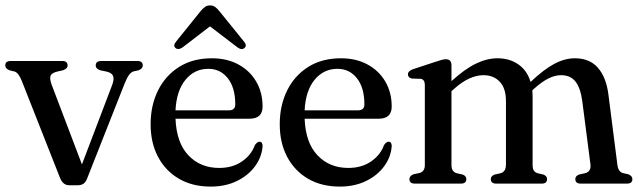

<svg xmlns="http://www.w3.org/2000/svg" viewBox="-20 -679 2364 710"><path d="M268.5 6H235.5Q213 6 202 -21L60.5 -380Q48.5 -410 34 -414.5L15.5 -419Q-0.5 -425 -0.5 -437Q-0.5 -453.5 20 -453.5H210Q230 -453.5 230 -437Q230 -425 212.5 -419L192.5 -414.5Q170.5 -409.5 166.8 -398.2Q163 -387 171.5 -364.5L283 -71L394.5 -364Q403 -386.5 398.2 -398.2Q393.5 -410 373 -414.5L351 -419Q334 -424.5 334 -437Q334 -453.5 355 -453.5H487.5Q508 -453.5 508 -437Q508 -425 492 -419L474 -415Q464.5 -412 457 -401.8Q449.5 -391.5 440 -368L302 -18.5Q296.5 -4.5 288 0.8Q279.5 6 268.5 6Z M951 -285Q951 -240 902.5 -240H629Q632.5 -151 676.8 -104.5Q721 -58 790.5 -58Q840 -58 874.8 -82Q909.5 -106 922.5 -142.5Q931.5 -155 939.5 -155Q951.5 -154.5 951 -138Q948 -98 923 -64Q898 -30 855.8 -9.5Q813.5 11 759 11Q691.5 11 641.8 -18Q592 -47 564.5 -98.8Q537 -150.5 537 -219.5Q537 -289.5 564.5 -344.8Q592 -400 642.8 -431.8Q693.5 -463.5 763.5 -463.5Q819.5 -463.5 861.8 -440.5Q904 -417.5 927.5 -377.2Q951 -337 951 -285ZM750.5 -424.5Q699 -424.5 665.8 -383.8Q632.5 -343 629 -271H826.5Q850 -271 850 -293Q850 -354.5 822.5 -389.5Q795 -424.5 750.5 -424.5ZM655.5 -504Q639.5 -493 629 -501.5Q619 -510.5 631 -525L722 -638Q730.5 -648 738.2 -653.5Q746 -659 756.5 -659Q767.5 -659 775.2 -653.5Q783 -648 791 -638L882.5 -525Q894.5 -510.5 884 -501.5Q873.5 -492.5 858 -504L756.5 -581.5Z M1428.5 -285Q1428.5 -240 1380 -240H1106.5Q1110 -151 1154.2 -104.5Q1198.5 -58 1268 -58Q1317.5 -58 1352.2 -82Q1387 -106 1400 -142.5Q1409 -155 1417 -155Q1429 -154.5 1428.5 -138Q1425.5 -98 1400.5 -64Q1375.5 -30 1333.2 -9.5Q1291 11 1236.5 11Q1169 11 1119.2 -18Q1069.5 -47 1042 -98.8Q1014.5 -150.5 1014.5 -219.5Q1014.5 -289.5 1042 -344.8Q1069.5 -400 1120.2 -431.8Q1171 -463.5 1241 -463.5Q1297 -463.5 1339.2 -440.5Q1381.5 -417.5 1405 -377.2Q1428.5 -337 1428.5 -285ZM1228 -424.5Q1176.5 -424.5 1143.2 -383.8Q1110 -343 1106.5 -271H1304Q1327.5 -271 1327.5 -293Q1327.5 -354.5 1300 -389.5Q1272.5 -424.5 1228 -424.5Z M1649.5 -437.5V-379Q1699.5 -424.5 1740.5 -444Q1781.5 -463.5 1819.5 -463.5Q1864.5 -463.5 1897 -440.8Q1929.5 -418 1942 -376Q1990.5 -422 2029.5 -442.8Q2068.5 -463.5 2106 -463.5Q2160.5 -463.5 2191.2 -428.2Q2222 -393 2230 -328.5L2263 -70Q2266 -44 2283.5 -39L2303.5 -34.5Q2318.5 -28.5 2318.5 -16.5Q2318.5 0 2298 0H2127Q2107.5 0 2107.5 -17Q2107.5 -28 2121 -33.5L2143.5 -38.5Q2166.5 -44.5 2163.5 -70.5L2133 -306.5Q2126.5 -354 2108 -377.5Q2089.5 -401 2054.5 -401Q2032.5 -401 2008.2 -389Q1984 -377 1955 -351L1948.5 -345Q1949.5 -335 1949.5 -324V-70Q1949.5 -55 1954.2 -48Q1959 -41 1969.5 -38L1989.5 -33.5Q2003 -28 2003 -17Q2003 0 1983.5 0H1815Q1795 0 1795 -17Q1795 -28 1809 -33.5L1831.5 -38.5Q1851 -44 1851 -71V-305Q1851 -352.5 1828 -376.8Q1805 -401 1767.5 -401Q1742.5 -401 1715 -388.5Q1687.5 -376 1657 -348.5L1649.5 -342V-69Q1649.5 -44 1668.5 -38.5L1691 -33.5Q1704.5 -28 1704.5 -17Q1704.5 0 1684.5 0H1514.5Q1494 0 1494 -16.5Q1494 -28.5 1509 -34.5L1532 -39.5Q1551 -45 1551 -68.5V-364.5Q1551 -385 1536 -387.5L1503 -388.5Q1488.5 -392 1488.5 -404Q1488.5 -416.5 1507 -423L1592 -451Q1617.5 -460 1628.5 -460Q1649.5 -460 1649.5 -437.5Z"/></svg>

Font: Fraunces 72pt Soft
Style: Regular
Weight: 400
Version: Version 1.000;[b76b70a41]